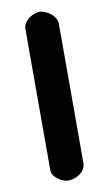

<svg xmlns="http://www.w3.org/2000/svg" viewBox="-82 -750 456 794"><g transform="rotate(-10 145.5 -353.0)"><path d="M143 -707C113 -707 73 -681 73 -647V-53C73 -24 115 1 139 1C172 1 213 -22 213 -60V-647C213 -676 172 -707 143 -707Z"/></g></svg>

Font: Asimov Print
Style: Regular
Weight: 500
Designer: Google
Version: Version 2.000980: 2014